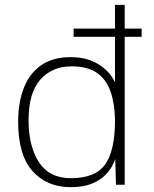

<svg xmlns="http://www.w3.org/2000/svg" viewBox="-20 -763 635 793"><path d="M284 -611V-645H565V-611ZM271.5 10Q174 10 114.5 -56.2Q55 -122.5 55 -260Q55 -340 78.5 -400Q102 -460 150 -493.5Q198 -527 271.5 -527Q318 -527 351.2 -514.5Q384.5 -502 406.2 -484Q428 -466 439.8 -449Q451.5 -432 455 -423V-743H495V0H459L456 -106Q453 -97 443.5 -78.2Q434 -59.5 413.8 -39Q393.5 -18.5 358.8 -4.2Q324 10 271.5 10ZM272.5 -27Q374 -27 414.5 -84.2Q455 -141.5 455 -266.5Q454 -334.5 436.8 -384.5Q419.5 -434.5 380.8 -461.8Q342 -489 275.5 -489Q195.5 -489 146.8 -434.5Q98 -380 98 -266.5Q98 -159 140.8 -93Q183.5 -27 272.5 -27Z"/></svg>

Font: Public Sans Thin Thin
Style: Regular
Weight: 250
Version: Version 2.001